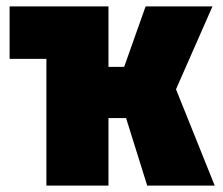

<svg xmlns="http://www.w3.org/2000/svg" viewBox="-20 -580 698 600"><path d="M10 -396V-560H319V-371H368L435 -560H644L530 -301L651 0H440L374 -211H319V0H125V-396Z"/></svg>

Font: Tektur SemiCondensed ExtraBold
Style: Regular
Weight: 800
Width: 4
Designer: Adam Jagosz
Foundry: Adam Jagosz
Version: Version 1.005;gftools[0.9.30]